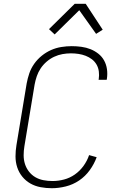

<svg xmlns="http://www.w3.org/2000/svg" viewBox="-20 -987 640 1015"><path d="M254 8Q224 8 194.5 2.5Q165 -3 140.5 -17Q116 -31 98 -53Q80 -75 71 -102.5Q62 -130 62 -160Q62 -190 67 -220L121 -546Q126 -573 135 -599.5Q144 -626 161 -650Q178 -674 201 -692.5Q224 -711 250 -722.5Q276 -734 304 -738.5Q332 -743 359 -743Q385 -743 410.5 -739.5Q436 -736 458.5 -727Q481 -718 500 -703Q519 -688 530.5 -667Q542 -646 545.5 -621Q549 -596 545 -570L544 -565H501L502 -569Q505 -589 502.5 -609Q500 -629 490.5 -645.5Q481 -662 466 -673.5Q451 -685 433 -692Q415 -699 395 -702Q375 -705 355 -705Q333 -705 310.5 -701Q288 -697 266.5 -687Q245 -677 226.5 -661Q208 -645 195 -625.5Q182 -606 174.5 -584Q167 -562 163 -540L109 -214Q105 -190 105 -166Q105 -142 112 -120Q119 -98 133 -80Q147 -62 166.5 -50.5Q186 -39 209.5 -34.5Q233 -30 258 -30Q288 -30 318.5 -38Q349 -46 375.5 -64.5Q402 -83 421.5 -110Q441 -137 451 -167L491 -156Q478 -120 454.5 -87.5Q431 -55 398.5 -33Q366 -11 328 -1.5Q290 8 254 8ZM269 -805 239 -833 375 -967H433L523 -830L488 -808L399 -933Z"/></svg>

Font: Iosevka Aile Extralight
Style: Italic
Weight: 200
Italic angle: -9°
Designer: Belleve Invis
Foundry: Belleve Invis
Version: Version 31.1.0; ttfautohint (v1.8.4)